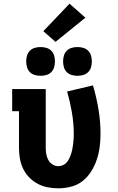

<svg xmlns="http://www.w3.org/2000/svg" viewBox="-20 -1013 640 1041"><path d="M296 8Q267 8 238.5 2.5Q210 -3 184.5 -16.5Q159 -30 138.5 -51Q118 -72 105.5 -98Q93 -124 88 -152.5Q83 -181 83 -210V-410H46V-530H228V-210Q228 -193 231 -176.5Q234 -160 242 -145.5Q250 -131 264.5 -121.5Q279 -112 296 -112Q309 -112 321.5 -117.5Q334 -123 342.5 -133.5Q351 -144 356.5 -156Q362 -168 366 -180.5Q370 -193 372.5 -206Q375 -219 376.5 -232.5Q378 -246 379 -259Q380 -272 380 -286Q380 -344 370 -402.5Q360 -461 344 -517L484 -550Q503 -486 514 -420Q525 -354 525 -287Q525 -252 520.5 -217Q516 -182 505 -148.5Q494 -115 475 -84.5Q456 -54 428.5 -32Q401 -10 366 -1Q331 8 296 8ZM400 -602Q384 -602 368.5 -606.5Q353 -611 342 -622Q331 -633 326.5 -648.5Q322 -664 322 -680Q322 -696 326.5 -711.5Q331 -727 342 -738Q353 -749 368.5 -753.5Q384 -758 400 -758Q416 -758 431.5 -753.5Q447 -749 458 -738Q469 -727 473.5 -711.5Q478 -696 478 -680Q478 -664 473.5 -648.5Q469 -633 458 -622Q447 -611 431.5 -606.5Q416 -602 400 -602ZM200 -602Q184 -602 168.5 -606.5Q153 -611 142 -622Q131 -633 126.5 -648.5Q122 -664 122 -680Q122 -696 126.5 -711.5Q131 -727 142 -738Q153 -749 168.5 -753.5Q184 -758 200 -758Q216 -758 231.5 -753.5Q247 -749 258 -738Q269 -727 273.5 -711.5Q278 -696 278 -680Q278 -664 273.5 -648.5Q269 -633 258 -622Q247 -611 231.5 -606.5Q216 -602 200 -602ZM281 -786 215 -844 357 -993 443 -917Z"/></svg>

Font: Iosevka Slab Heavy Extended
Style: Regular
Weight: 900
Width: 7
Monospace: yes
Designer: Belleve Invis
Foundry: Belleve Invis
Version: Version 11.1.0; ttfautohint (v1.8.3)